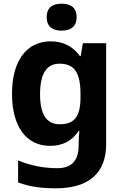

<svg xmlns="http://www.w3.org/2000/svg" viewBox="-20 -780 673 1040"><path d="M314 -760C269 -760 233 -743 233 -687C233 -632 269 -614 314 -614C358 -614 395 -632 395 -687C395 -743 358 -760 314 -760ZM255 -556C124 -556 45 -451 45 -272C45 -95 122 10 251 10C316 10 369 -14 406 -71H410C408 -52 406 -26 406 -4V7C406 90 368 131 291 131C216 131 145 117 78 89V208C141 232 205 240 282 240C462 240 555 157 555 1V-546H429L417 -476H413C375 -529 322 -556 255 -556ZM302 -435C382 -435 416 -388 416 -271V-253C416 -145 380 -107 304 -107C231 -107 197 -161 197 -270C197 -380 232 -435 302 -435Z"/></svg>

Font: Noto Sans Lisu
Style: Bold
Weight: 700
Designer: Monotype Design Team. David Williams.
Foundry: Monotype Imaging Inc.
Version: Version 2.102